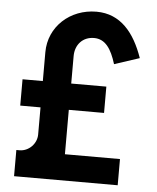

<svg xmlns="http://www.w3.org/2000/svg" viewBox="-53 -780 676 825"><g transform="rotate(5 285.5 -367.5)"><path d="M38.5 0H485.5V-113H248V-304.5H400V-418H248.5V-536.5C248.5 -586 281 -621.5 329.5 -621.5C378 -621.5 404.5 -582 424.5 -517L532.5 -552.5C495.5 -659 434.5 -735 330 -735C216 -735 126 -652.5 126 -542.5V-418H38.5V-304.5H126V-187.5C126 -148 92.5 -113 52 -113H38.5Z"/></g></svg>

Font: Manrope
Style: Bold
Weight: 700
Designer: Mikhail Sharanda
Foundry: Mikhail Sharanda
Version: Version 4.505;FEAKit 1.0